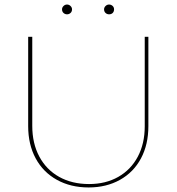

<svg xmlns="http://www.w3.org/2000/svg" viewBox="-20 -820 777 845"><path d="M104 -265V-658H122V-266Q122 -189 153 -131Q184 -73 240.5 -41.5Q297 -10 372 -10Q445 -10 500.5 -41.5Q556 -73 586.5 -130.5Q617 -188 617 -264V-658H633V-265Q633 -184 600.5 -123Q568 -62 508 -28.5Q448 5 370 5Q291 5 230.5 -28.5Q170 -62 137 -123Q104 -184 104 -265ZM253 -779Q253 -787 259.5 -793.5Q266 -800 275 -800Q284 -800 290.5 -793.5Q297 -787 297 -779Q297 -769 290.5 -763Q284 -757 275 -757Q266 -757 259.5 -763Q253 -769 253 -779ZM438 -779Q438 -787 444.5 -793.5Q451 -800 460 -800Q469 -800 475.5 -794Q482 -788 482 -779Q482 -769 476 -763Q470 -757 460 -757Q451 -757 444.5 -763Q438 -769 438 -779Z"/></svg>

Font: Ysabeau Thin
Style: Regular
Weight: 200
Designer: Christian Thalmann (Catharsis Fonts)
Version: Version 0.003